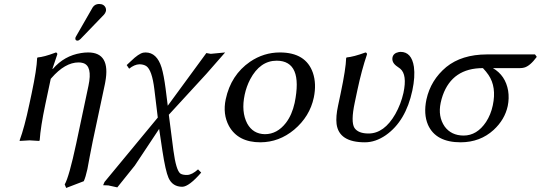

<svg xmlns="http://www.w3.org/2000/svg" viewBox="-20 -701 2701 959"><path d="M474.6 -681.2Q500.5 -681.2 508.3 -660.2Q510.3 -652.8 509.3 -646Q506.3 -635.3 499.5 -627.9L381.8 -505.9Q374 -498.5 367.7 -498Q356.4 -498 356.4 -507.8Q356.4 -509.8 356.4 -511.2Q357.4 -515.6 360.8 -521L442.9 -664.1Q453.6 -680.7 474.6 -681.2ZM244.1 -356.9Q301.3 -422.9 384.8 -436Q402.3 -439 420.4 -439Q533.2 -439 505.9 -291.5Q504.9 -285.6 503.9 -280.8L442.9 5.9Q437 32.7 427.7 83.5Q419.9 126 416.5 144Q407.7 184.1 398.4 204.1L310.5 237.8L303.2 220.2Q324.7 183.6 360.8 15.6Q361.8 10.7 362.8 5.9L421.9 -272.9Q442.9 -372.1 394.5 -386.2Q384.3 -389.2 372.6 -389.2Q304.7 -389.2 236.8 -311Q234.4 -308.6 233.4 -307.1L206.5 -180.2Q182.6 -66.9 178.2 0L175.3 2.9Q173.3 2.9 127.9 0L78.6 2.9L78.1 0Q102.1 -64.5 126.5 -180.2L138.2 -234.9Q163.6 -355 165.5 -411.1L168 -414.1Q199.7 -416.5 253.9 -437Q257.3 -438.5 259.3 -439Q267.1 -437 266.1 -429.2L241.7 -356.9Z M751 -254.9Q739.3 -351.6 710.4 -371.1Q696.3 -379.9 675.8 -379.9Q651.4 -378.9 625 -357.9L612.8 -376Q620.6 -382.8 634.8 -396.5Q672.4 -433.1 695.8 -438Q702.1 -439 707 -439Q763.7 -439 787.1 -363.3Q798.3 -326.2 807.1 -258.8L817.9 -172.9L1010.7 -436Q1011.7 -436 1032.7 -432.1L1104.5 -439L1010.7 -332L823.2 -127.9L846.2 50.8Q859.4 148.9 880.4 165.5Q891.6 173.3 915 172.9Q939.5 171.9 969.2 145L984.9 161.1Q924.3 231 890.6 231.9Q841.8 231.9 821.8 187.5Q806.6 153.3 791 50.8L774.9 -57.1L653.3 126L565.9 234.9L521 225.1L495.1 224.1L502 208L768.1 -113.8Z M1107.4 -205.1Q1133.3 -326.7 1229 -392.6Q1297.4 -439 1377.9 -439Q1507.8 -439 1543 -336.9Q1561.5 -281.7 1547.4 -213.9Q1527.3 -119.1 1449.2 -53.2Q1374 9.3 1280.8 9.8Q1168.9 9.8 1123.5 -71.8Q1091.8 -130.9 1107.4 -205.1ZM1362.3 -397.9Q1278.8 -397.9 1229.5 -304.7Q1210.9 -269 1202.1 -228Q1184.1 -143.1 1214.8 -84Q1243.7 -31.7 1303.2 -30.8Q1364.3 -30.8 1408.2 -87.4Q1438.5 -127 1451.7 -187Q1494.6 -397 1362.3 -397.9Z M1765.1 -251 1752 -189Q1731.4 -92.8 1750.5 -62Q1769.5 -34.2 1820.8 -34.2Q1898.9 -34.2 1954.6 -131.3Q1982.4 -180.7 1995.1 -236.8Q2014.6 -328.1 1979 -357.9Q1973.1 -362.8 1964.8 -368.2Q1935.5 -387.7 1940.4 -414.1Q1944.8 -435.5 1971.7 -440.9Q1976.1 -441.9 1980.5 -441.9Q2036.1 -441.9 2047.4 -367.2Q2054.2 -317.9 2039.6 -249Q2006.8 -95.7 1907.2 -25.9Q1855.5 9.8 1802.7 9.8Q1672.9 9.8 1661.1 -82Q1656.7 -118.7 1668.5 -172.9L1681.6 -234.9Q1707.5 -357.9 1709 -411.1L1711.4 -414.1Q1745.6 -417 1805.7 -439Q1813.5 -437 1813 -429.2Q1786.6 -352.1 1765.1 -251Z M2578.1 -360.8H2441.9Q2504.9 -324.2 2518.1 -247.6Q2523.9 -210.4 2516.1 -171.9Q2501.5 -103.5 2445.3 -51.8Q2378.4 9.3 2281.2 9.8Q2156.7 9.8 2117.7 -77.6Q2094.7 -131.3 2109.9 -204.1Q2131.3 -301.3 2209 -366.2Q2286.1 -428.7 2411.6 -429.2H2652.3L2661.1 -417Q2627 -370.6 2597.7 -363.3Q2587.9 -360.8 2578.1 -360.8ZM2295.4 -23.9Q2362.3 -23.9 2407.7 -91.8Q2431.6 -128.4 2441.4 -174.8Q2460.9 -266.6 2419.9 -326.7Q2408.7 -343.3 2392.1 -360.8Q2239.7 -360.8 2191.4 -224.6Q2185.1 -206.5 2181.2 -188Q2166.5 -118.7 2201.2 -68.8Q2233.9 -24.4 2295.4 -23.9Z"/></svg>

Font: Linux Biolinum Capitals O
Style: Italic Samll Caps
Weight: 400
Italic angle: -12°
Designer: Philipp H. Poll
Foundry: Philipp H. Poll
Version: Version 0.6.2